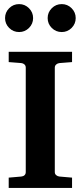

<svg xmlns="http://www.w3.org/2000/svg" viewBox="-20 -926 398 946"><path d="M335 0H22.9V-50.8L85 -56.2Q94.7 -57.1 100.8 -62.7Q106.9 -68.4 106.9 -78.1V-592.8Q106.9 -602.5 100.6 -608.4Q94.2 -614.3 85 -615.2L22.9 -620.1V-670.9H335V-620.1L272.9 -615.2Q263.7 -614.3 256.8 -608.2Q250 -602.1 250 -592.8V-78.1Q250 -68.8 256.8 -63Q263.7 -57.1 272.9 -56.2L335 -50.8ZM284.2 -768.1Q255.4 -768.1 235.1 -788.3Q214.8 -808.6 214.8 -836.9Q214.8 -865.2 235.1 -885.5Q255.4 -905.8 284.2 -905.8Q312.5 -905.8 332.8 -885.5Q353 -865.2 353 -836.9Q353 -808.6 332.8 -788.3Q312.5 -768.1 284.2 -768.1ZM74.2 -768.1Q45.4 -768.1 25.1 -788.3Q4.9 -808.6 4.9 -836.9Q4.9 -865.2 25.1 -885.5Q45.4 -905.8 74.2 -905.8Q102.5 -905.8 122.8 -885.5Q143.1 -865.2 143.1 -836.9Q143.1 -808.6 122.8 -788.3Q102.5 -768.1 74.2 -768.1Z"/></svg>

Font: Veleka
Style: Bold
Weight: 700
Designer: Stefan Peev, Context Ltd, 2016; SIL International, 1997-2014.
Foundry: Stefan Peev, Context Ltd, 2016
Version: Version 1.000